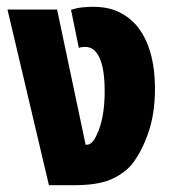

<svg xmlns="http://www.w3.org/2000/svg" viewBox="-20 -545 508 565"><path d="M124 0 2 -517H148L232 -119H235Q252 -119 265 -149Q288 -197 288 -276Q288 -342 273 -374.5Q258 -407 231 -407Q227 -407 222 -406.5Q217 -406 212 -404L189 -516Q207 -522 224.5 -523.5Q242 -525 253 -525Q297 -525 328 -510.5Q359 -496 380 -472Q436 -407 436 -283Q436 -209 415.5 -151.5Q395 -94 366 -59Q342 -32 304 -16Q266 0 197 0Z"/></svg>

Font: Noto Sans Thai UI ExtCond ExtBd
Style: Regular
Weight: 800
Width: 2
Designer: Monotype Design Team
Foundry: Monotype Imaging Inc.
Version: Version 2.000